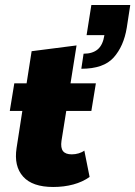

<svg xmlns="http://www.w3.org/2000/svg" viewBox="-20 -735 539 765"><path d="M192 10Q109 10 72 -31.5Q35 -73 46 -145L69 -293H19L37 -403H86L106 -531L285 -554L261 -403H362L344 -293H244L225 -174Q221 -146 231 -133Q241 -120 266 -120Q280 -120 293.5 -124Q307 -128 316 -135L337 -30Q309 -10 272 0Q235 10 192 10ZM304 -461 313 -521Q349 -521 369.5 -538.5Q390 -556 396 -595H325L344 -715H499L485 -624Q473 -551 433 -506Q393 -461 304 -461Z"/></svg>

Font: Rokkitt SemiBold Black
Style: Italic
Weight: 900
Italic angle: -9°
Version: Version 3.103